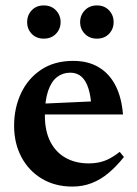

<svg xmlns="http://www.w3.org/2000/svg" viewBox="-20 -676 504 708"><path d="M250 -451.5Q305 -451.5 344.2 -428Q383.5 -404.5 406 -360.5Q428.5 -316.5 433.5 -254H119L119.5 -293L373.5 -304.5L317.5 -279.5Q315 -321.5 306 -350Q297 -378.5 280.5 -393.2Q264 -408 239 -408Q211.5 -408 190.5 -392Q169.5 -376 157.5 -341.2Q145.5 -306.5 145.5 -250Q145.5 -193 165.5 -153.8Q185.5 -114.5 222 -94Q258.5 -73.5 307 -73.5Q328.5 -73.5 347.5 -77.8Q366.5 -82 385 -91.8Q403.5 -101.5 421.5 -116L437 -97Q409.5 -62.5 380.2 -38Q351 -13.5 318 -0.8Q285 12 247 12Q183 12 134.5 -17Q86 -46 59 -96.8Q32 -147.5 32 -212.5Q32 -277.5 57.5 -332Q83 -386.5 131.8 -419Q180.5 -451.5 250 -451.5ZM141.5 -533.5Q114 -533.5 97 -551.2Q80 -569 80 -594.5Q80 -620 97 -638Q114 -656 141.5 -656Q169 -656 186.2 -638Q203.5 -620 203.5 -594.5Q203.5 -569 186.2 -551.2Q169 -533.5 141.5 -533.5ZM337.5 -533.5Q310 -533.5 292.8 -551.2Q275.5 -569 275.5 -594.5Q275.5 -620 292.8 -638Q310 -656 337.5 -656Q365 -656 382 -638Q399 -620 399 -594.5Q399 -569 382 -551.2Q365 -533.5 337.5 -533.5Z"/></svg>

Font: Newsreader 24pt SemiBold
Style: Regular
Weight: 600
Designer: Hugues Gentile
Foundry: Production Type
Version: Version 1.003